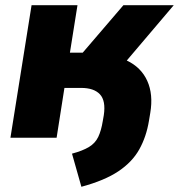

<svg xmlns="http://www.w3.org/2000/svg" viewBox="-20 -528 686 736"><path d="M292 188 256 61Q297 50 321 35.5Q345 21 356.5 -3Q368 -27 374 -64L378 -87Q386 -142 363 -166.5Q340 -191 291 -191H227L197 0H20L101 -508H277L248 -326H297L453 -508H646L466 -296Q521 -270 544.5 -218Q568 -166 556 -95L551 -65Q541 -4 514 44.5Q487 93 434 128.5Q381 164 292 188Z"/></svg>

Font: Mulish Black
Style: Italic
Weight: 900
Italic angle: -9°
Designer: Vernon Adams
Foundry: Vernon Adams
Version: Version 3.603; ttfautohint (v1.8.3)